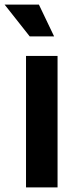

<svg xmlns="http://www.w3.org/2000/svg" viewBox="-49 -814 334 834"><path d="M64 0V-571H201V0ZM80 -656 -29 -794H120L186 -656Z"/></svg>

Font: BDO Grotesk DemiBold
Style: Regular
Weight: 600
Designer: Deni Anggara
Foundry: Lokal Container
Version: Version 2.000